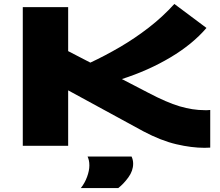

<svg xmlns="http://www.w3.org/2000/svg" viewBox="-20 -736 1112 969"><path d="M1012 10Q947 10 870 -8Q793 -26 704 -73L324 -280V0H95V-700H324V-478L436 -420Q509 -454 584.5 -498Q660 -542 730.5 -596.5Q801 -651 860 -716L1022 -595Q952 -513 840.5 -446.5Q729 -380 595 -337L728 -268Q821 -219 886.5 -199.5Q952 -180 1013 -180Q1019 -180 1026.5 -180Q1034 -180 1041 -181V9Q1027 10 1012 10ZM388 213Q408 188 419.5 156.5Q431 125 431 99Q431 84 428.5 73.5Q426 63 422 54H644Q652 71 652 90Q652 126 628 159Q604 192 577 213Z"/></svg>

Font: Georama ExtraExtended
Style: Bold
Weight: 700
Width: 8
Designer: Jean-Baptiste Levee
Foundry: Production Type
Version: Version 1.000